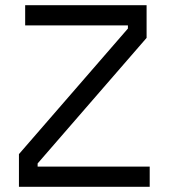

<svg xmlns="http://www.w3.org/2000/svg" viewBox="-20 -720 652 740"><path d="M53 0V-126L473 -610V-622H77V-700H545V-574L125 -90V-78H557V0Z"/></svg>

Font: Space Mono
Style: Regular
Weight: 400
Monospace: yes
Designer: Colophon Foundry + Benjamin Critton
Foundry: Colophon Foundry & Benjamin Critton
Version: Version 1.003; ttfautohint (v1.8.4.7-5d5b)